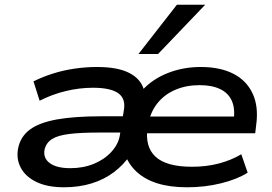

<svg xmlns="http://www.w3.org/2000/svg" viewBox="-20 -785 1155 814"><path d="M251 9Q181 9 134.5 -13.5Q88 -36 68 -74Q48 -112 57 -157Q67 -206 106.5 -235.5Q146 -265 220.5 -278.5Q295 -292 410 -292H520L510 -223H398Q322 -223 273.5 -217Q225 -211 200.5 -195.5Q176 -180 169 -151Q162 -115 191 -93.5Q220 -72 278 -72Q333 -72 378 -90.5Q423 -109 452.5 -141.5Q482 -174 488 -211L505 -317Q514 -367 481 -390Q448 -413 374 -413Q317 -413 259 -399Q201 -385 148 -358L122 -440Q160 -459 204 -473Q248 -487 296 -494Q344 -501 391 -501Q480 -501 529.5 -475Q579 -449 591 -401H582Q625 -449 690.5 -475Q756 -501 831 -501Q913 -501 969 -472.5Q1025 -444 1051 -388.5Q1077 -333 1066 -254L1062 -220H577L588 -291H995L970 -271Q978 -322 963.5 -356Q949 -390 914 -407Q879 -424 826 -424Q769 -424 722.5 -404Q676 -384 646 -345.5Q616 -307 607 -252L606 -247Q593 -164 639 -121Q685 -78 794 -78Q854 -78 906.5 -91.5Q959 -105 1003 -131L1030 -53Q986 -25 917.5 -8Q849 9 773 9Q701 9 648 -7.5Q595 -24 560.5 -55.5Q526 -87 511 -129H533Q505 -87 463.5 -55.5Q422 -24 368.5 -7.5Q315 9 251 9ZM567 -556 730 -765H850L650 -556Z"/></svg>

Font: Nunito Sans 10pt Expanded SemiBold
Style: Italic
Weight: 600
Width: 7
Italic angle: -9°
Designer: Vernon Adams
Foundry: Vernon Adams
Version: Version 3.101;gftools[0.9.27]